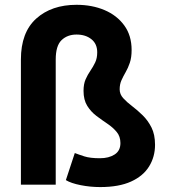

<svg xmlns="http://www.w3.org/2000/svg" viewBox="-20 -757 694 787"><path d="M208.4 -513.1V0H65.7V-513.1Q65.7 -624.3 128.5 -680.8Q191.3 -737.3 293.8 -737.3Q357.2 -737.3 408.3 -715.7Q459.3 -694.1 489.4 -652.7Q519.5 -611.4 519.5 -552Q519.5 -521.1 512.1 -499.6Q504.8 -478 495 -461.2Q485.2 -444.4 477.9 -428Q470.5 -411.7 470.5 -390.7Q470.5 -370.6 485.2 -354.5Q499.9 -338.3 521.5 -322Q543.1 -305.6 564.6 -284.6Q586.1 -263.7 600.8 -234.7Q615.5 -205.7 615.5 -163.6Q615.5 -114.5 591.3 -75.1Q567.1 -35.6 517.3 -12.9Q467.5 9.8 390.6 9.8Q350.2 9.8 310.7 2Q271.3 -5.8 250 -18.7L286.6 -129.7Q301.9 -123.7 325.8 -116Q349.7 -108.4 389.5 -108.4Q426.1 -108.4 449.8 -123.7Q473.6 -138.9 473.6 -170.5Q473.6 -197.8 458.3 -216.1Q443.1 -234.5 420.6 -249.6Q398.1 -264.7 375.5 -281.7Q352.9 -298.7 337.7 -323Q322.4 -347.4 322.4 -384.7Q322.4 -412.6 330.9 -431.8Q339.4 -451 350.6 -467.2Q361.7 -483.4 370.1 -500.9Q378.5 -518.4 378.5 -542.6Q378.5 -577.4 354.5 -596.4Q330.5 -615.4 293.8 -615.4Q256.2 -615.4 232.3 -592.4Q208.4 -569.3 208.4 -513.1Z"/></svg>

Font: Inter Variable LoSnoCo
Style: Regular
Weight: 400
Designer: Rasmus Andersson
Foundry: rsms
Version: Version 4.000;git-a52131595; featfreeze: case,dlig,ss01,ss02